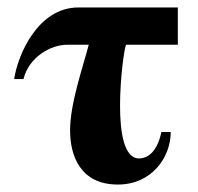

<svg xmlns="http://www.w3.org/2000/svg" viewBox="-20 -481 532 515"><path d="M218 -361C202 -299 168 -204 168 -131C168 -64 195 14 296 14C388 14 438 -60 438 -127H413C400 -66 370 -56 353 -56C313 -56 302 -125 302 -197C302 -271 313 -349 318 -361H457V-461H190C83 -461 28 -336 18 -269H43C58 -329 117 -361 160 -361Z"/></svg>

Font: XITS Math
Style: Bold
Weight: 700
Designer: MicroPress Inc., with final additions and corrections provided by Coen Hoffman, Elsevier (retired)
Version: Version 1.105